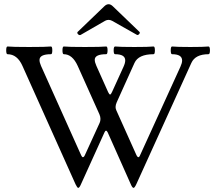

<svg xmlns="http://www.w3.org/2000/svg" viewBox="-20 -889 1029 923"><path d="M9.8 0ZM650.4 -735.8Q651.9 -734.4 652.1 -731.7Q652.3 -729 648.7 -724.9Q645 -720.7 641.1 -720.7Q640.1 -720.7 638.7 -721.2L518.6 -789.1Q510.3 -793.5 502 -793.5Q493.7 -793.5 485.4 -789.1L367.7 -721.2Q365.7 -720.2 363.8 -720.2Q359.4 -720.2 355.5 -724.1Q351.6 -728 351.6 -731Q351.6 -733.9 353.5 -735.8L480.5 -857.9Q491.2 -868.7 502 -868.7Q512.7 -868.7 523.4 -857.9ZM87.9 -572.3Q63 -628.4 16.1 -628.4Q9.8 -628.4 9.8 -647Q9.8 -665.5 16.1 -665.5Q37.6 -663.1 119.9 -663.1Q202.1 -663.1 225.1 -665.5Q231.4 -665.5 231.4 -647Q231.4 -628.4 225.1 -628.4Q169.9 -628.4 169.9 -600.6Q169.9 -588.9 177.2 -572.3L370.1 -142.6Q374.5 -133.3 378.4 -133.3Q383.8 -133.3 388.2 -143.6L459 -298.3Q462.9 -307.1 462.9 -317.4Q462.9 -328.1 458 -339.4L353.5 -572.3Q328.1 -628.4 286.6 -628.4Q280.3 -628.4 280.3 -647Q280.3 -665.5 286.6 -665.5Q308.1 -663.1 388.2 -663.1Q468.3 -663.1 490.7 -665.5Q497.1 -665.5 497.1 -647Q497.1 -628.4 490.7 -628.4Q435.5 -628.4 435.5 -601.6Q435.5 -589.8 443.4 -572.3L500 -445.8Q505.4 -434.6 509.3 -434.6Q513.2 -434.6 518.6 -446.8L573.7 -567.9Q582 -585.9 582 -598.6Q582 -628.4 533.2 -628.4Q526.4 -628.4 526.4 -647Q526.4 -665.5 533.2 -665.5Q555.7 -663.1 625.7 -663.1Q695.8 -663.1 718.3 -665.5Q724.6 -665.5 724.6 -647Q724.6 -628.4 718.3 -628.4Q645.5 -628.4 626.5 -586.4L541 -397Q535.6 -384.8 535.6 -374.5Q535.6 -366.7 539.1 -358.9L636.2 -142.6Q641.1 -133.3 645 -133.3Q649.9 -133.3 653.8 -143.6L847.2 -567.9Q855.5 -585.9 855.5 -598.1Q855.5 -628.4 807.1 -628.4Q800.8 -628.4 800.8 -647Q800.8 -665.5 807.1 -665.5Q830.1 -663.1 895 -663.1Q960 -663.1 982.4 -665.5Q989.3 -665.5 989.3 -647Q989.3 -628.4 982.4 -628.4Q918.9 -628.4 899.9 -586.4L635.3 -3.4Q627 14.2 622.1 14.2Q616.2 14.2 608.9 -2.9L497.6 -252.9Q493.7 -260.7 489.7 -260.7Q485.8 -260.7 482.4 -252.9L369.1 -2.9Q361.8 14.2 356 14.2Q351.6 14.2 343.3 -2.9Z"/></svg>

Font: Junicode
Style: Regular
Weight: 400
Designer: Peter S. Baker
Foundry: Briery Creek Software
Version: Version 0.7.2